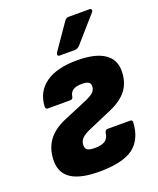

<svg xmlns="http://www.w3.org/2000/svg" viewBox="-135 -793 732 887"><g transform="rotate(-20 231.0 -349.5)"><path d="M199 11Q109 11 63.5 -18Q18 -47 18 -107Q18 -164 46 -204Q74 -244 132 -269L246 -317Q279 -331 291 -343Q303 -355 303 -373Q303 -386 293 -392Q283 -398 261 -398Q205 -398 200 -358Q198 -345 186 -345H76Q64 -345 64 -358Q68 -430 122.5 -469Q177 -508 278 -508Q365 -508 410 -478.5Q455 -449 455 -393Q455 -337 427 -299.5Q399 -262 340 -237L229 -189Q198 -176 184.5 -162.5Q171 -149 171 -128Q171 -112 181.5 -105.5Q192 -99 219 -99Q251 -99 268 -110.5Q285 -122 288 -149Q291 -162 303 -162H413Q425 -162 424 -149Q419 -66 366.5 -27.5Q314 11 199 11ZM210 -556Q203 -556 201 -561Q199 -566 203 -573L288 -696Q297 -710 310 -710H413Q420 -710 422 -704.5Q424 -699 419 -693L311 -570Q299 -556 285 -556Z"/></g></svg>

Font: Sofia Sans Semi Condensed Black
Style: Italic
Weight: 900
Italic angle: -9°
Version: Version 4.100